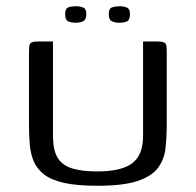

<svg xmlns="http://www.w3.org/2000/svg" viewBox="-20 -593 628 616"><path d="M515 -197Q515 -154 511 -117.5Q507 -81 486.5 -54Q466 -27 420.5 -12Q375 3 292 3Q226 3 184.5 -6.5Q143 -16 120.5 -34Q98 -52 88 -76Q78 -100 75.5 -129.5Q73 -159 73 -191V-420Q73 -436 74 -445Q75 -454 82 -457Q89 -460 103 -460H150V-157Q150 -112 164.5 -87.5Q179 -63 210.5 -53Q242 -43 292 -43Q370 -43 404.5 -69.5Q439 -96 439 -157V-460H484Q499 -460 506 -457Q513 -454 514 -445Q515 -436 515 -420ZM363 -520Q350 -520 339.5 -524.5Q329 -529 329 -548Q329 -566 340 -569.5Q351 -573 363 -573Q376 -573 386.5 -569Q397 -565 397 -548Q397 -529 387.5 -524.5Q378 -520 363 -520ZM223 -520Q209 -520 199 -524.5Q189 -529 189 -548Q189 -566 199.5 -569.5Q210 -573 223 -573Q236 -573 246.5 -569Q257 -565 257 -548Q257 -530 247 -525Q237 -520 223 -520Z"/></svg>

Font: Genos
Style: Regular
Weight: 400
Designer: Robert E. Leuschke
Foundry: Robert E. Leuschke
Version: Version 1.010